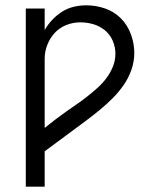

<svg xmlns="http://www.w3.org/2000/svg" viewBox="-20 -702 590 722"><path d="M77 0V-670H148V-589Q160 -610 176.5 -627.5Q193 -645 213.5 -658Q234 -671 257.5 -676.5Q281 -682 305 -682Q341 -682 375.5 -670Q410 -658 435 -632.5Q460 -607 472.5 -572.5Q485 -538 485 -503Q485 -470 474 -439Q463 -408 444.5 -381.5Q426 -355 403 -332Q380 -309 355 -288.5Q330 -268 304 -248.5Q278 -229 252 -210Q226 -191 200 -171.5Q174 -152 148 -133V0ZM148 -221Q168 -237 187.5 -252Q207 -267 227.5 -281.5Q248 -296 268.5 -310Q289 -324 308.5 -339.5Q328 -355 346.5 -371.5Q365 -388 380 -408Q395 -428 404.5 -451.5Q414 -475 414 -500Q414 -525 404 -548.5Q394 -572 374.5 -588Q355 -604 331 -611Q307 -618 282 -618Q255 -618 229.5 -608Q204 -598 186 -578.5Q168 -559 158 -533.5Q148 -508 148 -481Z"/></svg>

Font: Lode Term
Style: Regular
Weight: 400
Monospace: yes
Designer: Belleve Invis
Foundry: Belleve Invis
Version: Version 29.2.0